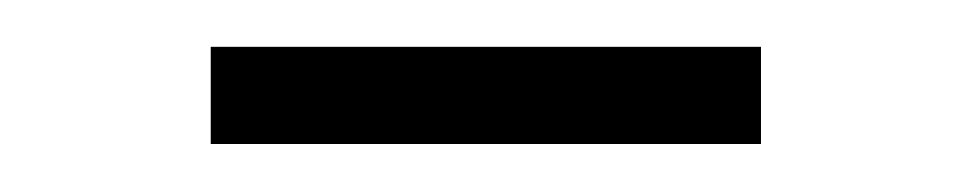

<svg xmlns="http://www.w3.org/2000/svg" viewBox="-20 -699 416 82"><path d="M70 -679H305V-637.5H70Z"/></svg>

Font: Big Shoulders Display Thin Medium
Style: Regular
Weight: 500
Version: Version 2.002